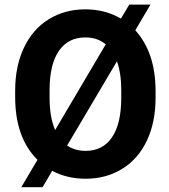

<svg xmlns="http://www.w3.org/2000/svg" viewBox="-20 -761 729 828"><path d="M502.9 -371.6Q502.9 -445.3 484.4 -496.6L269.5 -133.3Q303.7 -110.4 349.1 -110.4Q422.9 -110.4 462.6 -168.2Q502.4 -226.1 502.9 -336.9ZM193.8 -339.4Q193.8 -255.4 217.8 -200.2L436 -569.8Q400.4 -599.6 348.1 -599.6Q274.4 -599.6 234.4 -542.2Q194.3 -484.9 193.8 -374ZM650.9 -339.4Q650.9 -234.4 613.8 -155.3Q576.7 -76.2 507.6 -33.2Q438.5 9.8 349.1 9.8Q269 9.8 205.1 -24.4L163.6 46.4H71.8L141.6 -71.8Q45.4 -167 45.4 -342.8V-370.6Q45.4 -475.6 83.3 -555.4Q121.1 -635.3 190.2 -678Q259.3 -720.7 348.1 -720.7Q433.6 -720.7 501.5 -680.7L537.6 -741.2H628.9L563.5 -630.4Q650.9 -533.7 650.9 -368.2Z"/></svg>

Font: MAUL Bold
Style: Bold
Weight: 700
Designer: MAUL
Version: Version 1.0; 2020; ttfautohint (v1.8.3)